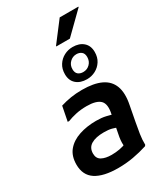

<svg xmlns="http://www.w3.org/2000/svg" viewBox="-252 -1157 1109 1276"><g transform="rotate(-30 302.0 -519.0)"><path d="M265 12Q152 12 93 -26.5Q34 -65 34 -147Q34 -213 68.5 -254Q103 -295 162 -314.5Q221 -334 292 -334Q335 -334 366.5 -326.5Q398 -319 412 -314L402 -220Q381 -230 357.5 -236Q334 -242 298 -242Q236 -242 201 -221Q166 -200 166 -155Q166 -117 195 -101.5Q224 -86 270 -86Q302 -86 332 -91.5Q362 -97 386 -108L377 -69Q371 -84 369.5 -102.5Q368 -121 370 -141.5Q372 -162 376 -180L403 -320Q419 -392 390 -421Q361 -450 286 -450Q241 -450 203 -441.5Q165 -433 138 -422H126L148 -534Q187 -546 227 -552.5Q267 -559 314 -559Q403 -559 458.5 -533Q514 -507 534.5 -452.5Q555 -398 538 -313L516 -197Q508 -155 501.5 -113.5Q495 -72 496 -33L490 -25Q437 -8 381 2Q325 12 265 12ZM380 -603Q329 -603 298.5 -630Q268 -657 268 -705Q268 -746 287 -775.5Q306 -805 336.5 -821Q367 -837 402 -837Q453 -837 483.5 -810Q514 -783 514 -735Q514 -694 495 -664.5Q476 -635 445.5 -619Q415 -603 380 -603ZM382 -657Q412 -657 433 -678Q454 -699 454 -731Q454 -758 438.5 -770.5Q423 -783 400 -783Q371 -783 349.5 -762Q328 -741 328 -709Q328 -682 343 -669.5Q358 -657 382 -657ZM311 -894V-898L427 -1050H570V-1046L415 -894Z"/></g></svg>

Font: Kufam SemiBold
Style: Italic
Weight: 600
Italic angle: -11°
Designer: Artur Schmal
Foundry: Original Type
Version: Version 1.301; ttfautohint (v1.8.3)